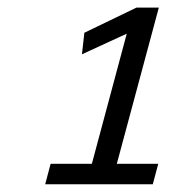

<svg xmlns="http://www.w3.org/2000/svg" viewBox="-20 -805 440 500"><path d="M377.9 -325.2H97.7L111.8 -378.4H219.2L310.1 -717.3L193.4 -663.6L199.7 -719.7L335.4 -785.2H393.6L284.2 -378.4H392.1Z"/></svg>

Font: Andika New Basic
Style: Italic
Weight: 400
Italic angle: -14°
Designer: Victor Gaultney, Annie Olsen, Julie Remington, Don Collingsworth, Eric Hays
Foundry: SIL International
Version: Version 5.500